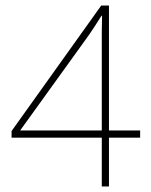

<svg xmlns="http://www.w3.org/2000/svg" viewBox="-20 -769 549 696"><path d="M488 -270H375V-93H349V-270H22V-294L347 -749H375V-296H488ZM349 -296V-587Q349 -627 349 -654.5Q349 -682 350 -712H348Q333 -688 318.5 -666Q304 -644 285 -618L53 -296Z"/></svg>

Font: Noto Sans Telugu UI SemiCondensed Thin
Style: Regular
Weight: 100
Width: 4
Designer: Jelle Bosma - Monotype Design Team
Foundry: Monotype Imaging Inc.
Version: Version 2.005; ttfautohint (v1.8.4.7-5d5b)